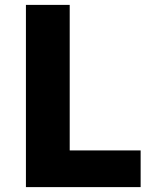

<svg xmlns="http://www.w3.org/2000/svg" viewBox="-20 -725 638 785"><path d="M86 -705V40H555V-110H265V-705Z"/></svg>

Font: コーポレート・ロゴ ver3 Bold
Style: Regular
Weight: 700
Designer: [KANA_main] LOGOTYPE.JP [Source Han Sans] Ryoko NISHIZUKA 西塚涼子 (kana, bopomofo & ideographs); Paul D. Hunt (Latin, Greek
Version: Version 12.001;FEAKit 1.0